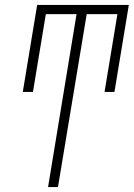

<svg xmlns="http://www.w3.org/2000/svg" viewBox="-20 -755 540 775"><path d="M174 0 289 -698H165L113 -384H72L130 -735H500L442 -384H402L454 -698H330L214 0Z"/></svg>

Font: Iosevka Curly XLtObl
Style: Regular
Weight: 200
Italic angle: -9°
Monospace: yes
Designer: Belleve Invis
Foundry: Belleve Invis
Version: Version 11.1.0; ttfautohint (v1.8.3)